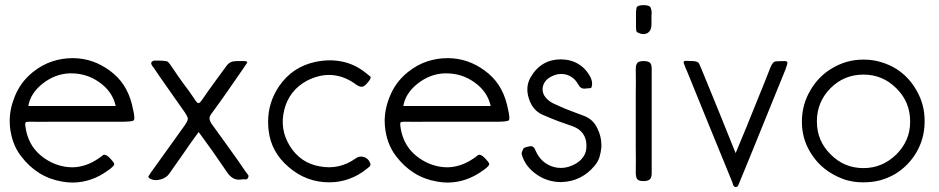

<svg xmlns="http://www.w3.org/2000/svg" viewBox="-20 -1038 3736 764"><path d="M451.2 -553.7Q411.1 -553.7 371.1 -553.7Q330.1 -553.7 290 -553.7Q241.2 -553.7 193.4 -553.7Q144.5 -552.7 96.7 -553.7Q85 -553.7 82 -550.8Q79.1 -546.9 81.1 -535.2Q87.9 -483.4 116.2 -446.3Q144.5 -410.2 191.4 -388.7Q237.3 -369.1 282.2 -373Q328.1 -377.9 370.1 -406.2Q379.9 -412.1 388.7 -419.9Q397.5 -426.8 413.1 -413.1Q434.6 -391.6 434.6 -384.8Q434.6 -377 409.2 -359.4Q344.7 -312.5 270.5 -311.5Q249 -311.5 227.5 -315.4Q127.9 -332 63.5 -417Q43.9 -442.4 33.2 -472.7Q22.5 -502.9 19.5 -535.2Q18.6 -544.9 18.6 -555.7Q18.6 -604.5 38.1 -652.3Q60.5 -710 109.4 -750Q146.5 -780.3 188.5 -793.9Q227.5 -806.6 267.6 -806.6Q270.5 -806.6 272.5 -806.6Q350.6 -805.7 417 -756.8Q483.4 -709 504.9 -623Q514.6 -584 514.6 -568.4Q514.6 -562.5 512.7 -559.6Q506.8 -552.7 451.2 -553.7ZM440.4 -616.2Q427.7 -673.8 375 -710.9Q325.2 -746.1 263.7 -746.1Q260.7 -746.1 256.8 -746.1Q199.2 -744.1 149.4 -705.1Q100.6 -666 92.8 -616.2Q179.7 -616.2 266.6 -616.2Q353.5 -616.2 440.4 -616.2Z M770.5 -512.7Q739.3 -470.7 710.9 -428.7Q681.6 -387.7 653.3 -346.7Q642.6 -331.1 620.1 -324.2Q609.4 -321.3 599.6 -321.3Q589.8 -321.3 581.1 -325.2Q571.3 -329.1 570.3 -335Q570.3 -336.9 572.3 -338.9Q577.1 -345.7 581.1 -352.5Q612.3 -395.5 643.6 -439.5Q674.8 -482.4 705.1 -525.4Q727.5 -554.7 727.5 -565.4Q727.5 -575.2 705.1 -605.5Q676.8 -646.5 647.5 -687.5Q619.1 -727.5 590.8 -769.5Q586.9 -773.4 584 -779.3Q580.1 -785.2 583 -791Q586.9 -795.9 592.8 -796.9Q599.6 -796.9 604.5 -796.9Q642.6 -796.9 648.4 -792Q654.3 -786.1 668 -765.6Q688.5 -734.4 710.9 -704.1Q734.4 -673.8 754.9 -642.6Q764.6 -626 771.5 -627.9Q777.3 -629.9 786.1 -643.6Q808.6 -676.8 833 -710Q856.4 -742.2 880.9 -775.4Q890.6 -789.1 904.3 -793Q918 -795.9 951.2 -794.9Q968.8 -794.9 961.9 -786.1Q956.1 -776.4 950.2 -768.6Q918.9 -722.7 886.7 -676.8Q855.5 -631.8 822.3 -586.9Q813.5 -575.2 813.5 -566.4Q814.5 -556.6 822.3 -544.9Q856.4 -498 890.6 -450.2Q924.8 -403.3 957 -355.5Q960.9 -349.6 965.8 -343.8Q968.8 -340.8 968.8 -337.9Q968.8 -334 966.8 -330.1Q962.9 -323.2 956.1 -324.2Q949.2 -325.2 943.4 -324.2Q921.9 -320.3 907.2 -329.1Q892.6 -337.9 880.9 -356.4Q854.5 -395.5 827.1 -434.6Q799.8 -472.7 770.5 -512.7Z M1290 -312.5Q1199.2 -312.5 1128.9 -373Q1058.6 -432.6 1048.8 -519.5Q1046.9 -537.1 1046.9 -553.7Q1046.9 -630.9 1090.8 -695.3Q1143.6 -772.5 1236.3 -792Q1265.6 -797.9 1293 -797.9Q1317.4 -797.9 1340.8 -793Q1391.6 -783.2 1435.5 -748Q1443.4 -741.2 1451.2 -735.4Q1455.1 -733.4 1455.1 -728.5Q1454.1 -723.6 1448.2 -715.8Q1433.6 -696.3 1423.8 -693.4Q1413.1 -690.4 1397.5 -701.2Q1351.6 -735.4 1301.8 -739.3Q1252.9 -743.2 1201.2 -716.8Q1130.9 -678.7 1111.3 -601.6Q1091.8 -524.4 1132.8 -458Q1174.8 -389.6 1252 -376Q1330.1 -361.3 1394.5 -407.2Q1410.2 -418.9 1428.7 -413.1Q1446.3 -407.2 1453.1 -388.7Q1456.1 -379.9 1450.2 -375Q1445.3 -371.1 1439.5 -366.2Q1407.2 -339.8 1369.1 -326.2Q1332 -312.5 1290 -312.5Z M1943.4 -553.7Q1903.3 -553.7 1863.3 -553.7Q1822.3 -553.7 1782.2 -553.7Q1733.4 -553.7 1685.5 -553.7Q1636.7 -552.7 1588.9 -553.7Q1577.1 -553.7 1574.2 -550.8Q1571.3 -546.9 1573.2 -535.2Q1580.1 -483.4 1608.4 -446.3Q1636.7 -410.2 1683.6 -388.7Q1729.5 -369.1 1774.4 -373Q1820.3 -377.9 1862.3 -406.2Q1872.1 -412.1 1880.9 -419.9Q1889.6 -426.8 1905.3 -413.1Q1926.8 -391.6 1926.8 -384.8Q1926.8 -377 1901.4 -359.4Q1836.9 -312.5 1762.7 -311.5Q1741.2 -311.5 1719.7 -315.4Q1620.1 -332 1555.7 -417Q1536.1 -442.4 1525.4 -472.7Q1514.6 -502.9 1511.7 -535.2Q1510.7 -544.9 1510.7 -555.7Q1510.7 -604.5 1530.3 -652.3Q1552.7 -710 1601.6 -750Q1638.7 -780.3 1680.7 -793.9Q1719.7 -806.6 1759.8 -806.6Q1762.7 -806.6 1764.6 -806.6Q1842.8 -805.7 1909.2 -756.8Q1975.6 -709 1997.1 -623Q2006.8 -584 2006.8 -568.4Q2006.8 -562.5 2004.9 -559.6Q1999 -552.7 1943.4 -553.7ZM1932.6 -616.2Q1919.9 -673.8 1867.2 -710.9Q1817.4 -746.1 1755.9 -746.1Q1752.9 -746.1 1749 -746.1Q1691.4 -744.1 1641.6 -705.1Q1592.8 -666 1585 -616.2Q1671.9 -616.2 1758.8 -616.2Q1845.7 -616.2 1932.6 -616.2Z M2213.9 -313.5Q2212.9 -313.5 2211.9 -313.5Q2159.2 -313.5 2115.2 -343.8Q2070.3 -375 2056.6 -421.9Q2055.7 -424.8 2055.7 -426.8Q2055.7 -432.6 2058.6 -437.5Q2062.5 -446.3 2063.5 -448.2Q2074.2 -454.1 2088.9 -456.1Q2103.5 -459 2111.3 -438.5Q2130.9 -392.6 2175.8 -376Q2220.7 -360.4 2265.6 -383.8Q2289.1 -395.5 2301.8 -415Q2314.5 -433.6 2313.5 -460Q2313.5 -486.3 2299.8 -505.9Q2286.1 -525.4 2259.8 -535.2Q2229.5 -545.9 2199.2 -556.6Q2168.9 -568.4 2139.6 -581.1Q2099.6 -598.6 2085 -644.5Q2069.3 -690.4 2090.8 -729.5Q2111.3 -765.6 2142.6 -784.2Q2172.9 -801.8 2210.9 -801.8Q2211.9 -801.8 2213.9 -801.8Q2253.9 -800.8 2283.2 -782.2Q2313.5 -763.7 2331.1 -727.5Q2336.9 -713.9 2335.9 -701.2Q2335 -689.5 2331.1 -687.5Q2324.2 -686.5 2307.6 -685.5Q2290 -683.6 2280.3 -703.1Q2262.7 -733.4 2232.4 -741.2Q2202.1 -749 2171.9 -732.4Q2144.5 -717.8 2139.6 -690.4Q2135.7 -663.1 2159.2 -641.6Q2168 -633.8 2178.7 -627.9Q2190.4 -622.1 2202.1 -617.2Q2227.5 -605.5 2253.9 -595.7Q2279.3 -585.9 2305.7 -576.2Q2340.8 -562.5 2357.4 -526.4Q2373 -495.1 2373 -460.9Q2373 -457 2373 -452.1Q2371.1 -431.6 2365.2 -412.1Q2358.4 -392.6 2345.7 -377.9Q2319.3 -346.7 2287.1 -331.1Q2253.9 -314.5 2213.9 -313.5Z M2509.8 -556.6Q2509.8 -608.4 2509.8 -660.2Q2510.7 -711.9 2509.8 -763.7Q2509.8 -782.2 2517.6 -789.1Q2524.4 -794.9 2539.1 -794.9Q2541 -794.9 2543 -794.9Q2558.6 -794.9 2566.4 -788.1Q2573.2 -782.2 2573.2 -764.6Q2573.2 -661.1 2573.2 -557.6Q2573.2 -453.1 2573.2 -348.6Q2573.2 -330.1 2565.4 -324.2Q2557.6 -317.4 2541 -317.4Q2521.5 -317.4 2515.6 -325.2Q2509.8 -334 2509.8 -350.6Q2510.7 -401.4 2509.8 -453.1Q2509.8 -504.9 2509.8 -556.6ZM2572.3 -960.9Q2572.3 -955.1 2572.3 -951.2Q2572.3 -946.3 2572.3 -940.4Q2572.3 -917 2557.6 -907.2Q2549.8 -902.3 2540 -902.3Q2531.2 -902.3 2520.5 -907.2Q2512.7 -910.2 2511.7 -916Q2510.7 -921.9 2510.7 -928.7Q2510.7 -940.4 2510.7 -953.1Q2510.7 -965.8 2510.7 -977.5Q2510.7 -981.4 2510.7 -984.4Q2510.7 -996.1 2512.7 -1005.9Q2514.6 -1017.6 2541 -1017.6Q2565.4 -1017.6 2569.3 -1006.8Q2573.2 -998 2573.2 -985.4Q2573.2 -982.4 2572.3 -977.5Q2572.3 -973.6 2572.3 -969.7Q2572.3 -964.8 2572.3 -960.9Z M2907.2 -428.7Q2928.7 -481.4 2950.2 -532.2Q2970.7 -583 2991.2 -633.8Q3004.9 -667 3018.6 -701.2Q3032.2 -734.4 3044.9 -767.6Q3054.7 -793.9 3068.4 -793.9Q3082 -794.9 3103.5 -794.9Q3113.3 -794.9 3113.3 -787.1Q3113.3 -785.2 3112.3 -782.2Q3108.4 -769.5 3106.4 -763.7Q3085 -710.9 3063.5 -658.2Q3042 -606.4 3021.5 -554.7Q2997.1 -494.1 2972.7 -434.6Q2948.2 -376 2923.8 -315.4Q2920.9 -308.6 2918 -301.8Q2916 -293.9 2908.2 -293.9Q2908.2 -293.9 2908.2 -293.9Q2908.2 -293.9 2908.2 -293.9Q2908.2 -293.9 2908.2 -293.9Q2908.2 -293.9 2907.2 -293.9Q2907.2 -293.9 2907.2 -293.9Q2907.2 -293.9 2907.2 -293.9Q2907.2 -293.9 2907.2 -293.9Q2907.2 -293.9 2907.2 -293.9Q2900.4 -293.9 2897.5 -301.8Q2894.5 -309.6 2892.6 -316.4Q2847.7 -426.8 2802.7 -536.1Q2757.8 -646.5 2712.9 -756.8Q2709 -763.7 2703.1 -780.3Q2701.2 -785.2 2700.2 -788.1Q2700.2 -795.9 2708 -795.9Q2720.7 -795.9 2738.3 -794.9Q2756.8 -793.9 2761.7 -785.2Q2765.6 -776.4 2771.5 -762.7Q2777.3 -749 2781.2 -739.3Q2812.5 -663.1 2843.8 -585.9Q2875 -508.8 2907.2 -428.7Z M3413.1 -312.5Q3377.9 -312.5 3344.7 -322.3Q3312.5 -333 3284.2 -350.6Q3232.4 -382.8 3201.2 -437.5Q3170.9 -490.2 3170.9 -552.7Q3170.9 -554.7 3170.9 -557.6Q3171.9 -623 3204.1 -677.7Q3236.3 -733.4 3288.1 -764.6Q3316.4 -782.2 3349.6 -792Q3380.9 -800.8 3415 -800.8Q3416 -800.8 3417 -800.8Q3453.1 -800.8 3485.4 -791Q3518.6 -781.2 3546.9 -763.7Q3598.6 -730.5 3628.9 -674.8Q3659.2 -621.1 3659.2 -557.6Q3659.2 -554.7 3659.2 -550.8Q3658.2 -485.4 3626 -430.7Q3593.8 -377 3542 -345.7Q3513.7 -329.1 3481.4 -320.3Q3450.2 -312.5 3417 -312.5Q3415 -312.5 3413.1 -312.5ZM3230.5 -554.7Q3230.5 -477.5 3285.2 -423.8Q3338.9 -369.1 3416 -369.1Q3491.2 -369.1 3546.9 -423.8Q3601.6 -478.5 3601.6 -552.7Q3601.6 -553.7 3601.6 -554.7Q3601.6 -632.8 3546.9 -686.5Q3492.2 -741.2 3416 -741.2Q3338.9 -741.2 3285.2 -687.5Q3230.5 -632.8 3230.5 -554.7Z"/></svg>

Font: Das Gitter
Style: Book
Weight: 400
Version: Version 006.000